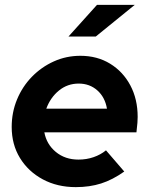

<svg xmlns="http://www.w3.org/2000/svg" viewBox="-20 -758 616 788"><path d="M291 10Q215 10 155.5 -22Q96 -54 62 -109.5Q28 -165 28 -237Q28 -297 50 -350Q72 -403 111 -443Q150 -483 201 -506Q252 -529 310 -529Q379 -529 432 -496.5Q485 -464 515 -407.5Q545 -351 545 -278Q545 -267 544 -254Q543 -241 540 -215H162Q171 -166 209 -134.5Q247 -103 302 -103Q335 -103 364 -113Q393 -123 415 -141L490 -54Q442 -20 395 -5Q348 10 291 10ZM170 -312H419Q411 -359 379.5 -387Q348 -415 303 -415Q257 -415 222 -386.5Q187 -358 170 -312ZM261 -608 378 -738H533L373 -608Z"/></svg>

Font: Red Hat Display
Style: Bold Italic
Weight: 700
Italic angle: -12°
Designer: Pentagram, MCKL
Foundry: Pentagram, MCKL
Version: Version 1.023; ttfautohint (v1.8.3)